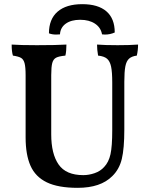

<svg xmlns="http://www.w3.org/2000/svg" viewBox="-20 -893 721 922"><path d="M519 -47Q463 9 353 9Q259 9 204.5 -17.5Q150 -44 126.5 -97Q103 -150 103 -233V-532Q103 -571 98 -589.5Q93 -608 81 -615Q69 -622 42 -626Q36 -645 36 -679Q76 -676 157 -676Q252 -676 299 -679Q299 -647 294 -626Q263 -623 249.5 -616Q236 -609 231 -590.5Q226 -572 226 -532V-248Q226 -154 261.5 -103Q297 -52 380 -52Q407 -52 434.5 -61.5Q462 -71 480 -91Q502 -114 510.5 -152Q519 -190 519 -268V-497Q519 -547 513.5 -573Q508 -599 494 -611Q480 -623 451 -626Q446 -654 446 -679Q482 -676 545 -676Q604 -676 643 -679Q643 -652 637 -626Q613 -623 600 -611.5Q587 -600 582 -574.5Q577 -549 577 -500V-271Q577 -180 565 -130Q553 -80 519 -47ZM375 -873Q451 -873 491 -838.5Q531 -804 531 -737Q509 -727 484 -727Q475 -727 470 -728Q464 -761 436 -779.5Q408 -798 365 -798Q322 -798 296 -779.5Q270 -761 268 -728Q262 -727 250 -727Q230 -727 215 -733Q215 -801 256.5 -837Q298 -873 375 -873Z"/></svg>

Font: Vollkorn SC SemiBold
Style: Regular
Weight: 600
Designer: Friedrich Althausen
Foundry: Friedrich Althausen
Version: Version 4.015